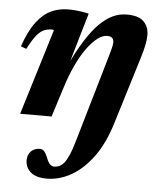

<svg xmlns="http://www.w3.org/2000/svg" viewBox="-52 -499 668 806"><g transform="rotate(5 282.0 -96.0)"><path d="M175 261.5Q128.5 261.5 106.2 241.5Q84 221.5 84 191.5Q84 169 98.2 154.2Q112.5 139.5 136.5 139.5Q146.5 139.5 154 147.8Q161.5 156 169 175Q176 193.5 183.8 201Q191.5 208.5 201.5 208.5Q214 208.5 224.5 203.2Q235 198 244.5 185.8Q254 173.5 263.5 151.5Q273 129.5 282.5 96L390 -273Q394.5 -289 397.5 -300Q400.5 -311 402 -319Q403.5 -327 403.5 -332.5Q403.5 -344 397 -350.8Q390.5 -357.5 375.5 -357.5Q357 -357.5 336 -342Q315 -326.5 292.8 -296.5Q270.5 -266.5 249.2 -221.8Q228 -177 210 -118.5L172.5 0H40L150.5 -361Q149.5 -362.5 147.8 -363.2Q146 -364 143 -364Q124.5 -364 109 -357.5Q93.5 -351 77.8 -331.8Q62 -312.5 42 -273.5L18.5 -282.5Q41.5 -348.5 69.8 -385.8Q98 -423 131.2 -438.5Q164.5 -454 203 -454Q219.5 -454 233 -452.8Q246.5 -451.5 260.2 -449.5Q274 -447.5 290 -443.5L220 -204L216.5 -211Q247.5 -277 276.5 -323.5Q305.5 -370 334 -398.8Q362.5 -427.5 391 -440.8Q419.5 -454 449.5 -454Q500.5 -454 522 -431.8Q543.5 -409.5 543.5 -375Q543.5 -357 538.5 -332.5Q533.5 -308 523.5 -276L437.5 4Q411 91.5 369 148.5Q327 205.5 277 233.5Q227 261.5 175 261.5Z"/></g></svg>

Font: Newsreader 24pt
Style: Bold Italic
Weight: 700
Italic angle: -17°
Designer: Hugues Gentile
Foundry: Production Type
Version: Version 1.003